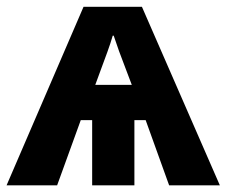

<svg xmlns="http://www.w3.org/2000/svg" viewBox="-28 -555 679 575"><path d="M222.2 -534.7H397L630.4 0H478.5L408.2 -195.3H374.5V0H248V-195.3H213.9L143.1 0H-8.3ZM312.5 -448.2H309.6Q303.2 -425.8 293.5 -399.2Q283.7 -372.6 275.4 -350.1L257.3 -300.8H366.7L348.6 -348.6Q338.4 -374.5 328.6 -401.6Q318.8 -428.7 312.5 -448.2Z"/></svg>

Font: Lunasima
Style: Bold
Weight: 700
Designer: The DocRepair Project, Monotype Design Team
Foundry: Google
Version: Version 2.009